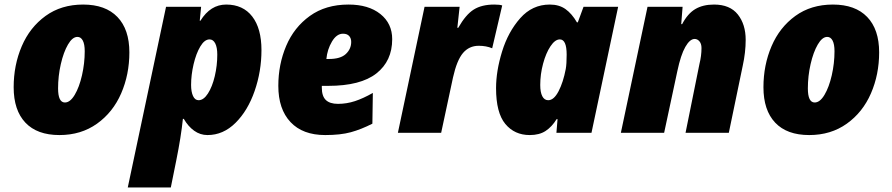

<svg xmlns="http://www.w3.org/2000/svg" viewBox="-20 -583 3915 843"><path d="M40 -200Q40 -297 75.5 -380Q111 -463 180 -513Q249 -563 345 -563Q443 -563 495.5 -508.5Q548 -454 548 -353Q548 -256 512 -173Q476 -90 406 -40Q336 10 241 10Q143 10 91.5 -44.5Q40 -99 40 -200ZM352 -358Q352 -389 343.5 -405Q335 -421 320 -421Q298 -421 278.5 -387.5Q259 -354 247 -301.5Q235 -249 235 -195Q235 -133 265 -133Q288 -133 308 -166.5Q328 -200 340 -252.5Q352 -305 352 -358Z M709 -553H863L857 -492H860Q904 -563 973 -563Q1047 -563 1087.5 -510.5Q1128 -458 1128 -363Q1128 -270 1098 -183.5Q1068 -97 1014 -43.5Q960 10 891 10Q859 10 832.5 -9Q806 -28 787 -61H783Q775 17 754 121L730 240H541ZM934 -343Q934 -375 925 -392.5Q916 -410 900 -410Q878 -410 859.5 -379Q841 -348 830 -301Q819 -254 819 -210Q819 -180 827.5 -161.5Q836 -143 852 -143Q874 -143 893 -172.5Q912 -202 923 -248.5Q934 -295 934 -343Z M1202 -206Q1202 -300 1236.5 -381.5Q1271 -463 1340.5 -513Q1410 -563 1510 -563Q1598 -563 1650 -521.5Q1702 -480 1702 -411Q1702 -315 1632.5 -260.5Q1563 -206 1421 -206H1393V-198Q1393 -161 1410.5 -144Q1428 -127 1464 -127Q1502 -127 1538.5 -139Q1575 -151 1617 -175L1615 -40Q1566 -15 1520.5 -2.5Q1475 10 1408 10Q1309 10 1255.5 -47Q1202 -104 1202 -206ZM1424 -324Q1475 -324 1498.5 -346Q1522 -368 1522 -399Q1522 -415 1513 -425Q1504 -435 1486 -435Q1458 -435 1437.5 -400.5Q1417 -366 1413 -324Z M1844 -553H1998L1988 -461H1992Q2025 -519 2060 -541Q2095 -563 2150 -563Q2175 -563 2185 -559L2141 -371Q2115 -382 2082 -382Q2040 -382 2013 -350.5Q1986 -319 1969 -243L1917 0H1727Z M2158 -196Q2158 -271 2184.5 -357Q2211 -443 2264 -503Q2317 -563 2394 -563Q2435 -563 2463 -543Q2491 -523 2513 -485H2517L2542 -553H2694L2577 0H2423L2428 -60H2424Q2403 -26 2375.5 -8Q2348 10 2306 10Q2239 10 2198.5 -39Q2158 -88 2158 -196ZM2464 -280Q2468 -302 2468 -343Q2468 -410 2438 -410Q2417 -410 2397 -380Q2377 -350 2364.5 -303.5Q2352 -257 2352 -210Q2352 -178 2361 -160.5Q2370 -143 2387 -143Q2412 -143 2432.5 -182.5Q2453 -222 2464 -280Z M2823 -553H2977L2971 -477H2975Q2999 -523 3032.5 -543Q3066 -563 3115 -563Q3185 -563 3219.5 -519.5Q3254 -476 3254 -408Q3254 -353 3241 -294L3180 0H2990L3051 -302Q3060 -338 3060 -372Q3060 -391 3051 -401.5Q3042 -412 3030 -412Q3009 -412 2989 -377Q2969 -342 2954 -271L2896 0H2706Z M3332 -200Q3332 -297 3367.5 -380Q3403 -463 3472 -513Q3541 -563 3637 -563Q3735 -563 3787.5 -508.5Q3840 -454 3840 -353Q3840 -256 3804 -173Q3768 -90 3698 -40Q3628 10 3533 10Q3435 10 3383.5 -44.5Q3332 -99 3332 -200ZM3644 -358Q3644 -389 3635.5 -405Q3627 -421 3612 -421Q3590 -421 3570.5 -387.5Q3551 -354 3539 -301.5Q3527 -249 3527 -195Q3527 -133 3557 -133Q3580 -133 3600 -166.5Q3620 -200 3632 -252.5Q3644 -305 3644 -358Z"/></svg>

Font: Noto Sans Display Black
Style: Italic
Weight: 900
Italic angle: -12°
Designer: Monotype Design team
Foundry: Monotype Imaging Inc.
Version: Version 1.000